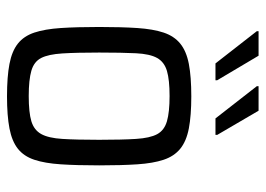

<svg xmlns="http://www.w3.org/2000/svg" viewBox="-125 -625 758 548"><g transform="rotate(90 254.0 -351.0)"><path d="M255 8Q199 8 162.5 1Q126 -6 104.5 -23Q83 -40 73 -70Q63 -100 60 -145.5Q57 -191 57 -255Q57 -319 60 -364Q63 -409 73 -439Q83 -469 104.5 -486.5Q126 -504 162.5 -511Q199 -518 255 -518Q310 -518 346.5 -511Q383 -504 404.5 -486.5Q426 -469 436 -439Q446 -409 449 -364Q452 -319 452 -255Q452 -191 449 -145.5Q446 -100 436 -70Q426 -40 404.5 -23Q383 -6 346.5 1Q310 8 255 8ZM254 -54Q301 -54 326 -61.5Q351 -69 362.5 -89.5Q374 -110 376.5 -150Q379 -190 379 -255Q379 -320 376.5 -360Q374 -400 363 -420.5Q352 -441 326 -448.5Q300 -456 254 -456Q208 -456 182.5 -448.5Q157 -441 145.5 -420.5Q134 -400 132 -360Q130 -320 130 -255Q130 -190 132.5 -150Q135 -110 145.5 -89.5Q156 -69 182 -61.5Q208 -54 254 -54ZM365 -587H318L226 -705V-710H296L365 -592ZM209 -587H161L69 -705V-710H139L209 -592Z"/></g></svg>

Font: Saira SemiCondensed
Style: Regular
Weight: 400
Width: 4
Designer: Hector Gatti with collaboration of the Omnibus-Type team
Foundry: Omnibus-Type
Version: Version 1.101